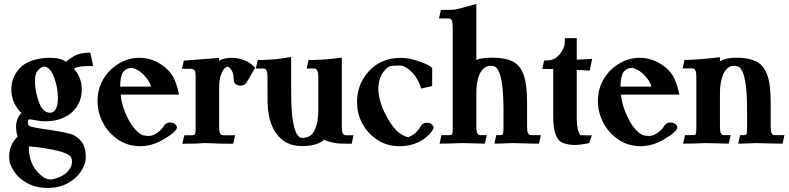

<svg xmlns="http://www.w3.org/2000/svg" viewBox="-20 -719 3948 961"><path d="M217.8 221.7Q160.2 221.7 116.5 198Q72.8 174.3 48.8 136.2Q37.6 118.7 31.7 102.5Q25.9 86.4 25.9 64.5Q25.9 5.9 68.8 -36.1Q60.5 -54.2 60.5 -87.9Q60.5 -107.4 69.1 -127Q77.6 -146.5 88.4 -152.8Q67.4 -170.4 52 -202.1Q36.6 -233.9 36.6 -270.5Q36.6 -333 80.1 -379.4Q105 -404.8 144.5 -417.2Q184.1 -429.7 227.5 -429.7Q285.6 -429.7 310.1 -409.7Q315.4 -416 346.4 -435.8Q377.4 -455.6 432.1 -455.6L446.3 -388.7Q399.9 -388.7 380.1 -385.5Q360.4 -382.3 349.6 -374.5Q389.2 -332.5 389.2 -270.5Q389.2 -210.9 350.6 -167.5Q329.6 -143.1 292 -127.4Q254.4 -111.8 204.6 -111.8Q184.6 -111.8 154.3 -117.7Q137.2 -121.1 126.5 -121.6Q119.6 -121.6 119.6 -106Q119.6 -94.7 124.5 -90.3Q135.3 -81.5 222.2 -69.8Q324.7 -55.2 350.1 -42Q380.9 -24.9 395 0.7Q409.2 26.4 409.2 64.5Q409.2 86.4 403.6 102.5Q397.9 118.7 386.7 136.2Q362.8 174.3 319.1 198Q275.4 221.7 217.8 221.7ZM231.9 -154.8Q249 -154.8 259.5 -174.1Q270 -193.4 270 -228.5Q270 -254.4 264.2 -284.7Q242.2 -385.3 200.2 -385.3Q184.6 -383.8 169.7 -366.9Q154.8 -350.1 154.8 -312Q154.8 -286.1 161.1 -255.9Q172.4 -201.7 189.7 -178.2Q207 -154.8 231.9 -154.8ZM231.4 179.2 239.7 178.7Q293 168 319.3 138.7Q340.3 116.2 340.3 89.8Q339.8 66.4 325.7 57.6Q293.5 36.6 200.7 22.5Q161.1 16.1 125.5 13.7Q124.5 21.5 124.5 29.3Q124.5 56.2 137.2 92Q149.9 127.9 183.6 157.2Q208.5 179.2 231.4 179.2Z M681.6 12.7Q619.6 12.7 570.8 -20.5Q522 -53.7 495.1 -104.7Q468.3 -155.8 468.3 -214.4Q468.3 -273.9 496.6 -322Q524.9 -370.1 573.2 -399.9Q621.6 -429.7 678.2 -429.7Q744.1 -429.7 802.2 -385.3Q835 -359.4 850.6 -326.9Q866.2 -294.4 876 -245.6H584Q587.4 -203.1 606 -156.7Q629.4 -100.6 655.5 -72.5Q681.6 -44.4 697.8 -41.5Q712.4 -38.6 724.6 -38.6Q738.3 -38.6 753.7 -46.1Q769 -53.7 781.7 -65.7Q794.4 -77.6 800.8 -89.4Q807.1 -102.1 826.2 -106Q848.1 -106 856.9 -97.4Q865.7 -88.9 865.7 -81.1Q865.7 -61 797.4 -20.5Q740.2 12.7 681.6 12.7ZM736.3 -285.6Q728.5 -312 707.8 -335.2Q687 -358.4 668 -368.7Q648.9 -378.9 639.6 -379.4Q624.5 -377.9 616.5 -374.8Q608.4 -371.6 596.7 -359.4Q581.5 -336.4 581.5 -285.6Z M1147.5 0.5Q1067.9 0.5 1039.6 -2Q1024.4 -2.9 1004.4 -2.9L993.7 -2.4Q967.3 0.5 892.6 0.5L902.8 -42H937.5Q949.7 -42 954.3 -45.7Q959 -49.3 959 -76.7V-336.4Q959 -358.4 955.1 -365.5Q951.2 -372.6 936 -374.5H890.6L899.9 -415.5Q959.5 -419.4 1076.7 -429.2V-415.5Q1103 -429.7 1141.1 -429.7Q1173.3 -429.7 1205.1 -416.5Q1236.8 -403.3 1255.4 -381.3L1257.3 -379.9L1214.4 -306.6Q1204.6 -290.5 1184.1 -290.5Q1166.5 -290.5 1158.2 -299.8Q1149.9 -309.1 1149.9 -316.4Q1149.9 -349.1 1141.1 -363.8Q1128.9 -385.3 1119.6 -385.3Q1116.2 -385.3 1107.4 -379.6Q1098.6 -374 1087.9 -349.6Q1077.1 -325.2 1077.1 -283.2Q1077.1 -277.8 1076.7 -273.4V-82.5Q1076.7 -60.1 1081.3 -52.2Q1085.9 -44.4 1089.6 -43.2Q1093.3 -42 1098.1 -42H1156.7Z M1492.7 12.2Q1431.2 12.2 1391.1 -20.5Q1322.3 -77.6 1319.3 -204.6Q1318.8 -209.5 1318.8 -335.4Q1318.8 -357.4 1313.5 -367.2Q1308.6 -376 1297.9 -376H1260.3L1270.5 -418.5Q1358.9 -418.5 1437 -434.1L1437.5 -252.9Q1437.5 -157.2 1447 -107.7Q1456.5 -58.1 1468.8 -43.5Q1481 -28.8 1488.3 -28.8H1491.2Q1503.9 -28.8 1518.6 -33.2Q1542.5 -39.1 1557.6 -74Q1572.8 -108.9 1573.2 -164.6V-335.4Q1573.2 -357.4 1567.4 -367.2Q1562.5 -376 1551.8 -376H1515.1L1524.4 -418.5Q1605 -418.5 1690.9 -430.7V-82.5Q1690.9 -60.1 1695.6 -52.2Q1700.2 -44.4 1703.9 -43.2Q1707.5 -42 1712.4 -42H1749.5L1740.2 0.5Q1704.1 0.5 1679.2 -0.7Q1654.3 -2 1629.2 -9.5Q1604 -17.1 1602.5 -19Q1564.5 12.2 1492.7 12.2Z M1978 12.7Q1917 12.7 1868.7 -19Q1820.3 -50.8 1793.7 -100.1Q1767.1 -149.4 1767.1 -208.5Q1767.1 -274.4 1799.3 -326.7Q1863.3 -429.2 1985.8 -429.2Q2018.6 -429.2 2051.3 -420.2Q2084 -411.1 2108.6 -399.9Q2133.3 -388.7 2143.1 -378.4V-288.1L2087.9 -275.9Q2077.1 -312 2059.8 -335.9Q2042.5 -359.9 2021 -375.5Q1999.5 -391.1 1979.5 -391.1Q1942.9 -391.1 1929.2 -386.2Q1917.5 -381.3 1898.9 -359.1Q1880.4 -336.9 1874.5 -291.5Q1873.5 -283.2 1873.5 -273.9Q1873.5 -232.9 1896 -174.3Q1941.9 -75.2 1986.3 -48.3Q2011.7 -32.7 2023.4 -32.7Q2049.3 -42 2064.5 -58.6Q2081.1 -76.7 2085.4 -86.9Q2094.7 -104.5 2116.7 -104.5Q2134.8 -104.5 2142.6 -95.2Q2150.4 -85.9 2150.4 -79.6Q2150.4 -75.2 2140.6 -60.8Q2130.9 -46.4 2110.1 -29.5Q2089.4 -12.7 2056.4 0Q2023.4 12.7 1978 12.7Z M2406.7 0Q2367.7 -0.5 2292 -2.9Q2222.7 0 2180.2 0L2189.5 -42.5H2225.1Q2237.3 -42.5 2241.7 -45.9Q2246.1 -49.3 2246.1 -77.1V-562.5Q2246.1 -608.4 2241.7 -616.2Q2237.3 -624 2233.6 -625.2Q2230 -626.5 2225.1 -626.5H2177.2L2187 -668.9Q2246.6 -668.9 2266.1 -672.9Q2278.8 -675.3 2364.3 -699.2V-418Q2381.8 -430.2 2444.8 -430.2Q2491.2 -430.2 2525.6 -419.7Q2560.1 -409.2 2580.6 -382.8Q2601.1 -356.4 2609.6 -313Q2618.2 -269.5 2618.2 -201.2V-83Q2618.2 -61 2622.8 -53Q2627.4 -44.9 2631.1 -43.7Q2634.8 -42.5 2639.6 -42.5H2687L2677.7 0Q2639.6 0 2545.9 -2.9Q2494.6 -0.5 2454.6 0L2463.9 -42.5H2479Q2491.2 -42.5 2495.6 -45.9Q2500 -49.3 2500 -77.1V-165Q2500 -247.1 2493.4 -293.9Q2486.8 -340.8 2476.6 -361.3Q2466.3 -381.8 2456.5 -385.7Q2446.8 -389.6 2435.1 -389.6Q2412.6 -389.6 2396 -371.6Q2366.2 -339.4 2364.3 -261.2V-83Q2364.3 -61 2368.9 -53Q2373.5 -44.9 2377.2 -43.7Q2380.9 -42.5 2385.7 -42.5H2416.5Z M2855 6.8Q2832 6.8 2803 -1.7Q2773.9 -10.3 2761.5 -44.9Q2749 -79.6 2749 -135.7V-373.5Q2741.7 -374 2694.3 -374L2703.1 -416Q2739.3 -416 2756.3 -425.8Q2784.7 -442.4 2802.2 -481.4Q2807.6 -494.1 2807.6 -528.3H2866.7V-420.4L2943.8 -424.3L2931.6 -365.7L2866.7 -369.1V-135.7Q2866.7 -84.5 2874.5 -63.2Q2882.3 -42 2888.2 -42L2942.4 -41.5L2928.7 -2.4Q2882.3 6.8 2855 6.8Z M3186 12.7Q3124 12.7 3075.2 -20.5Q3026.4 -53.7 2999.5 -104.7Q2972.7 -155.8 2972.7 -214.4Q2972.7 -273.9 3001 -322Q3029.3 -370.1 3077.6 -399.9Q3126 -429.7 3182.6 -429.7Q3248.5 -429.7 3306.6 -385.3Q3339.4 -359.4 3355 -326.9Q3370.6 -294.4 3380.4 -245.6H3088.4Q3091.8 -203.1 3110.4 -156.7Q3133.8 -100.6 3159.9 -72.5Q3186 -44.4 3202.1 -41.5Q3216.8 -38.6 3229 -38.6Q3242.7 -38.6 3258.1 -46.1Q3273.4 -53.7 3286.1 -65.7Q3298.8 -77.6 3305.2 -89.4Q3311.5 -102.1 3330.6 -106Q3352.5 -106 3361.3 -97.4Q3370.1 -88.9 3370.1 -81.1Q3370.1 -61 3301.8 -20.5Q3244.6 12.7 3186 12.7ZM3240.7 -285.6Q3232.9 -312 3212.2 -335.2Q3191.4 -358.4 3172.4 -368.7Q3153.3 -378.9 3144 -379.4Q3128.9 -377.9 3120.8 -374.8Q3112.8 -371.6 3101.1 -359.4Q3085.9 -336.4 3085.9 -285.6Z M3627.4 0Q3588.4 -0.5 3511.2 -2.9Q3445.8 0 3398.9 0L3408.7 -42.5H3444.3Q3456.5 -42.5 3460.9 -45.9Q3465.3 -49.3 3465.3 -77.1V-335.9Q3465.3 -357.9 3460.9 -366Q3456.5 -374 3452.9 -375.2Q3449.2 -376.5 3444.3 -376.5H3396.5L3406.2 -418.9Q3466.3 -418.9 3583.5 -432.6V-413.1Q3618.2 -430.2 3664.1 -430.2Q3710.4 -430.2 3744.9 -419.7Q3779.3 -409.2 3799.8 -382.8Q3820.3 -356.4 3828.9 -313Q3837.4 -269.5 3837.4 -201.2V-83Q3837.4 -61 3842 -53Q3846.7 -44.9 3850.3 -43.7Q3854 -42.5 3858.9 -42.5H3906.2L3897 0Q3858.9 0 3765.1 -2.9Q3714.8 -0.5 3674.8 0L3684.6 -42.5H3698.2Q3710.4 -42.5 3714.8 -45.9Q3719.2 -49.3 3719.2 -77.1V-165Q3719.2 -247.1 3712.6 -293.9Q3706.1 -340.8 3695.8 -361.3Q3685.5 -381.8 3675.8 -385.7Q3666 -389.6 3654.3 -389.6Q3631.8 -389.6 3616 -372.6Q3600.1 -355.5 3591.8 -323.2Q3583.5 -291 3583.5 -253.9V-83Q3583.5 -61 3588.1 -53Q3592.8 -44.9 3596.2 -43.7Q3599.6 -42.5 3604.5 -42.5H3637.2Z"/></svg>

Font: Quaaykop
Style: Bold
Weight: 700
Designer: Tup Wanders
Foundry: Free font, DO NOT SELL
Version: Version 1.00;July 31, 2023;FontCreator 11.5.0.2430 64-bit